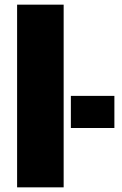

<svg xmlns="http://www.w3.org/2000/svg" viewBox="-20 -805 524 825"><path d="M53.5 0H253.5V-785H53.5ZM284.5 -393V-255H471.5V-393Z"/></svg>

Font: Anybody Thin ExtraBold
Style: Regular
Weight: 800
Version: Version 1.113;gftools[0.9.25]